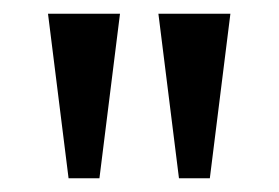

<svg xmlns="http://www.w3.org/2000/svg" viewBox="-20 -734 407 280"><path d="M80 -474 50 -714H155L125 -474ZM241 -474 211 -714H316L286 -474Z"/></svg>

Font: Noto Serif Lao ExtraCondensed Medium
Style: Regular
Weight: 500
Width: 2
Designer: Monotype Design Team
Foundry: Monotype Imaging Inc.
Version: Version 2.003; ttfautohint (v1.8.4.7-5d5b)